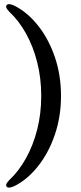

<svg xmlns="http://www.w3.org/2000/svg" viewBox="-20 -759 383 908"><path d="M268.5 -305.5Q268.5 -206 238.5 -119.5Q208.5 -33 157.5 30Q106.5 93 45 122.5Q18.5 133.5 11 123Q7.5 118 10.2 111Q13 104 24 92.5Q69 50.5 103 -10.8Q137 -72 156 -146.8Q175 -221.5 175 -305.5Q175 -389 156 -464.2Q137 -539.5 103 -600.5Q69 -661.5 24 -703.5Q13 -715 10.2 -722Q7.5 -729 11 -734Q18.5 -745 45 -733.5Q106.5 -704 157.5 -641Q208.5 -578 238.5 -491.8Q268.5 -405.5 268.5 -305.5Z"/></svg>

Font: Fraunces 24pt
Style: Regular
Weight: 400
Version: Version 1.000;[b76b70a41]